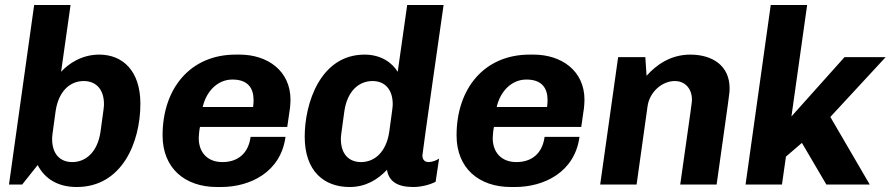

<svg xmlns="http://www.w3.org/2000/svg" viewBox="-20 -740 3572 770"><path d="M225 -452 263 -720H117L16 0H69L131 -78C161 -21 214 10 288 10C468 10 543 -167 543 -324C543 -455 473 -521 378 -521C308 -521 255 -485 225 -452ZM383 -211C371 -130 324 -90 270 -90C222 -90 189 -121 189 -183C189 -192 190 -201 203 -294C215 -375 261 -415 316 -415C363 -415 397 -384 397 -322C397 -313 396 -304 383 -211Z M1125 -191H985C976 -123 932 -90 872 -90C810 -90 777 -131 777 -186C777 -193 779 -219 782 -231H1132L1143 -307C1144 -318 1145 -329 1145 -340C1145 -456 1053 -521 941 -521H925C743 -521 632 -385 632 -197C632 -65 722 10 850 10H866C984 10 1106 -50 1125 -191ZM912 -421C974 -421 997 -387 997 -338C997 -329 996 -320 995 -311H793C807 -373 852 -421 912 -421Z M1759 -720H1613L1575 -452C1555 -485 1512 -521 1442 -521C1265 -521 1202 -326 1202 -192C1202 -54 1279 10 1382 10C1446 10 1494 -19 1532 -59C1539 -14 1572 10 1637 10C1671 10 1706 0 1727 -11L1741 -104C1731 -97 1713 -90 1699 -90C1683 -90 1674 -100 1674 -117C1674 -127 1759 -720 1759 -720ZM1541 -211C1529 -130 1482 -90 1428 -90C1380 -90 1347 -121 1347 -183C1347 -192 1348 -201 1361 -294C1373 -375 1419 -415 1474 -415C1521 -415 1555 -384 1555 -322C1555 -313 1554 -304 1541 -211Z M2304 -191H2164C2155 -123 2111 -90 2051 -90C1989 -90 1956 -131 1956 -186C1956 -193 1958 -219 1961 -231H2311L2322 -307C2323 -318 2324 -329 2324 -340C2324 -456 2232 -521 2120 -521H2104C1922 -521 1811 -385 1811 -197C1811 -65 1901 10 2029 10H2045C2163 10 2285 -50 2304 -191ZM2091 -421C2153 -421 2176 -387 2176 -338C2176 -329 2175 -320 2174 -311H1972C1986 -373 2031 -421 2091 -421Z M2568 -511H2459L2387 0H2533L2577 -314C2585 -371 2635 -415 2686 -415C2728 -415 2755 -384 2755 -340C2755 -331 2755 -330 2708 0H2854C2905 -367 2906 -362 2906 -386C2906 -477 2837 -521 2748 -521C2669 -521 2611 -479 2573 -436Z M3294 0H3468L3310 -271L3532 -511H3367L3154 -273L3217 -720H3071L2970 0H3116L3132 -112L3196 -167Z"/></svg>

Font: Chivo
Style: Bold Italic
Weight: 700
Italic angle: -8°
Designer: Hector Gatti
Foundry: Omnibus-Type
Version: Version 1.003;PS 001.003;hotconv 1.0.70;makeotf.lib2.5.58329